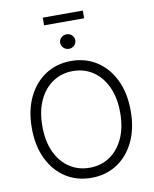

<svg xmlns="http://www.w3.org/2000/svg" viewBox="-108 -1118 972 1209"><g transform="rotate(-10 377.5 -513.5)"><path d="M377.9 9.8Q285.6 9.8 214.1 -36.1Q142.6 -82 102.1 -166Q61.5 -250 61.5 -363.3Q61.5 -477.1 102.3 -561Q143.1 -645 214.4 -691.2Q285.6 -737.3 377.9 -737.3Q470.2 -737.3 541.5 -691.2Q612.8 -645 653.3 -561Q693.8 -477.1 693.8 -363.3Q693.8 -250 653.3 -166Q612.8 -82 541.5 -36.1Q470.2 9.8 377.9 9.8ZM377.9 -54.7Q449.2 -54.7 505.1 -91.3Q561 -127.9 593.8 -197.3Q626.5 -266.6 626.5 -363.3Q626.5 -460.4 593.8 -529.8Q561 -599.1 505.1 -636Q449.2 -672.9 377.9 -672.9Q307.1 -672.9 250.7 -636Q194.3 -599.1 161.6 -530Q128.9 -460.9 128.9 -363.3Q128.9 -266.6 161.4 -197.5Q193.8 -128.4 250.2 -91.6Q306.6 -54.7 377.9 -54.7ZM378.9 -814.9Q359.4 -814.9 345 -828.6Q330.6 -842.3 330.6 -861.3Q330.6 -880.9 345 -894.3Q359.4 -907.7 378.9 -907.7Q398.9 -907.7 413.1 -894.3Q427.2 -880.9 427.2 -861.3Q427.2 -842.3 413.1 -828.6Q398.9 -814.9 378.9 -814.9ZM506.3 -1037.1V-987.8H250V-1037.1Z"/></g></svg>

Font: Inter 16pt Light
Style: Regular
Weight: 300
Version: Version 4.001;git-66647c0bb